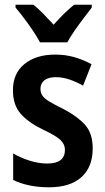

<svg xmlns="http://www.w3.org/2000/svg" viewBox="-20 -786 448 816"><path d="M374 -156Q374 -76 326 -33Q278 10 188 10Q101 10 36 -21V-134Q66 -116 105 -103.5Q144 -91 181 -91Q256 -91 256 -149Q256 -173 236.5 -191.5Q217 -210 159 -237Q100 -266 67.5 -303Q35 -340 35 -403Q35 -474 84 -514Q133 -554 215 -554Q257 -554 294.5 -543.5Q332 -533 369 -513L333 -422Q305 -438 275.5 -448Q246 -458 217 -458Q186 -458 169 -445Q152 -432 152 -409Q152 -392 160 -380Q168 -368 189 -355Q210 -342 249 -323Q307 -293 340.5 -256.5Q374 -220 374 -156ZM150 -606Q139 -627 121 -654Q103 -681 83 -707.5Q63 -734 46 -754V-766H122Q142 -750 163.5 -728Q185 -706 208 -681Q232 -708 252 -727.5Q272 -747 295 -766H370V-754Q355 -734 335 -708Q315 -682 296.5 -655Q278 -628 266 -606Z"/></svg>

Font: Noto Sans Bengali Condensed SemiBold
Style: Regular
Weight: 600
Width: 3
Designer: Joana Ranito - Universal Thirst; Jelle Bosma - Monotype Design Team
Foundry: Universal Thirst ehf.
Version: Version 3.000; ttfautohint (v1.8.4.7-5d5b)